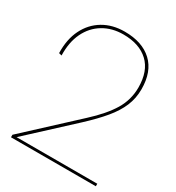

<svg xmlns="http://www.w3.org/2000/svg" viewBox="-172 -820 848 925"><g transform="rotate(30 251.5 -357.5)"><path d="M30 0V-14L300 -264Q372 -330 407 -388Q442 -446 442 -514Q442 -606 391.5 -653Q341 -700 252 -700Q189 -700 141 -671Q93 -642 67.5 -589Q42 -536 44 -463L28 -467Q26 -543 53.5 -598.5Q81 -654 132 -684.5Q183 -715 251 -715Q349 -715 404 -663.5Q459 -612 459 -514Q459 -464 440.5 -420Q422 -376 385 -331.5Q348 -287 292 -235L53 -14H502V0Z"/></g></svg>

Font: Prodigy Sans Thin
Style: Regular
Weight: 100
Designer: Wei Huang
Foundry: Wei Huang
Version: Version 1.003; ttfautohint (v1.8.3)